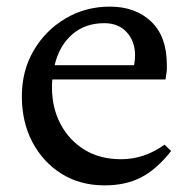

<svg xmlns="http://www.w3.org/2000/svg" viewBox="-20 -550 577 580"><path d="M296 10Q222 10 166 -25Q110 -60 78 -120.5Q46 -181 46 -259Q46 -336 81.5 -397Q117 -458 177.5 -494Q238 -530 312 -530Q389 -530 436.5 -485Q484 -440 484 -354Q484 -348 484 -341.5Q484 -335 482 -324L480 -310H138Q137 -298 137 -286Q137 -224 163 -175Q189 -126 235.5 -97.5Q282 -69 346 -69Q416 -69 477 -113L497 -94Q454 -39 407 -14.5Q360 10 296 10ZM295 -480Q237 -480 198 -446Q159 -412 145 -353H385Q388 -369 388 -383Q388 -425 363 -452.5Q338 -480 295 -480Z"/></svg>

Font: Hedvig Letters Serif 14pt
Style: Regular
Weight: 400
Designer: Alexander Örn & Tor Weibull
Foundry: Kanon Foundry
Version: Version 1.000; ttfautohint (v1.8.4.7-5d5b)